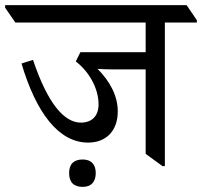

<svg xmlns="http://www.w3.org/2000/svg" viewBox="-60 -643 789 750"><path d="M284 -86C355 -86 400 -132 400 -208C400 -268 370 -325 321 -374C334 -373 352 -372 373 -372H509V-42L575 6H584V-555H709V-564L669 -623H-40V-613L0 -555H509V-439H254L236 -403C286 -365 325 -300 325 -235C325 -189 298 -164 256 -164C192 -164 127 -236 69 -409L24 -395C81 -203 169 -86 284 -86ZM263 87C296 87 314 68 314 33C314 -1 296 -20 263 -20C228 -20 210 -2 210 33C210 69 228 87 263 87Z"/></svg>

Font: Noto Serif Devanagari
Style: Regular
Weight: 400
Designer: Universal Thirst, Indian Type Foundry and the Monotype Design Team
Foundry: Monotype Imaging Inc.
Version: Version 2.004